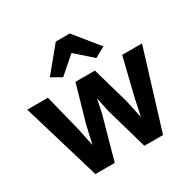

<svg xmlns="http://www.w3.org/2000/svg" viewBox="-183 -1019 1205 1207"><g transform="rotate(-30 420.0 -415.0)"><path d="M172 8 3.5 -557H153.5L220 -290L247.5 -159.5L277 -289.5L353.5 -557H494.5L571 -290L599 -159L626.5 -288.5L692.5 -557H836.5L663 8H527.5L439.5 -299.5L419 -399L398 -299.5L312.5 8ZM301 -620.5 228 -662 373 -838H474.5L617 -662L542 -620.5L422.5 -726.5Z"/></g></svg>

Font: Koeln Type Sans
Style: Bold
Weight: 700
Designer: Eben Sorkin
Foundry: Eben Sorkin
Version: Version 2.001